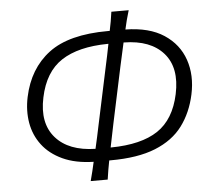

<svg xmlns="http://www.w3.org/2000/svg" viewBox="-53 -793 948 872"><g transform="rotate(-5 421.0 -357.0)"><path d="M325.5 22.5Q331.5 -0.5 336.8 -21.5Q342 -42.5 346.5 -63.5Q263.5 -65.5 205.5 -92.5Q147.5 -119.5 113.8 -164Q80 -208.5 70.2 -265Q60.5 -321.5 73.5 -383Q100.5 -510.5 192.5 -580Q284.5 -649.5 463 -649.5H471Q475.5 -670.5 479.2 -691.5Q483 -712.5 486 -735.5H565Q558 -712.5 552.5 -691.5Q547 -670.5 542.5 -649.5Q651 -648 717.8 -604Q784.5 -560 809.2 -487.8Q834 -415.5 815.5 -329.5Q798 -248 753.5 -188.2Q709 -128.5 628.5 -96Q548 -63.5 423.5 -63.5H417.5Q413.5 -42.5 409.8 -21.5Q406 -0.5 403 22.5ZM451 -229Q438.5 -170.5 429 -121.5H431Q569 -123 644.8 -173.5Q720.5 -224 744.5 -337.5Q769.5 -455.5 710.8 -522.8Q652 -590 531 -591.5H529Q517.5 -541.5 505 -483ZM144.5 -374.5Q120 -259 179 -191.5Q238 -124 360 -121.5Q366 -147.5 371.8 -174Q377.5 -200.5 383.5 -229.5L437.5 -483Q450.5 -542 460 -591.5H456.5Q322.5 -590 245.5 -539.8Q168.5 -489.5 144.5 -374.5Z"/></g></svg>

Font: Commissioner Flair Light
Style: Italic
Weight: 300
Italic angle: -12°
Designer: Kostas Bartsokas
Foundry: Kostas Bartsokas
Version: Version 1.000; ttfautohint (v1.8.3)